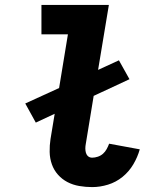

<svg xmlns="http://www.w3.org/2000/svg" viewBox="-20 -755 640 783"><path d="M356 8Q329 8 303 3.5Q277 -1 255 -12.5Q233 -24 216.5 -42.5Q200 -61 191.5 -85Q183 -109 182.5 -135.5Q182 -162 186 -188L203 -291L126 -255L83 -333L221 -396L257 -615H149V-735H424L380 -470L465 -509L508 -432L362 -364L330 -169Q328 -159 328 -149.5Q328 -140 330.5 -131.5Q333 -123 339.5 -117.5Q346 -112 356 -112Q367 -112 379 -116Q391 -120 400 -128Q409 -136 415 -147Q421 -158 425 -169L550 -146Q541 -114 523.5 -84.5Q506 -55 479.5 -33.5Q453 -12 420.5 -2Q388 8 356 8Z"/></svg>

Font: Iosevka Slab Heavy Extended
Style: Italic
Weight: 900
Width: 7
Italic angle: -9°
Monospace: yes
Designer: Belleve Invis
Foundry: Belleve Invis
Version: Version 11.1.0; ttfautohint (v1.8.3)